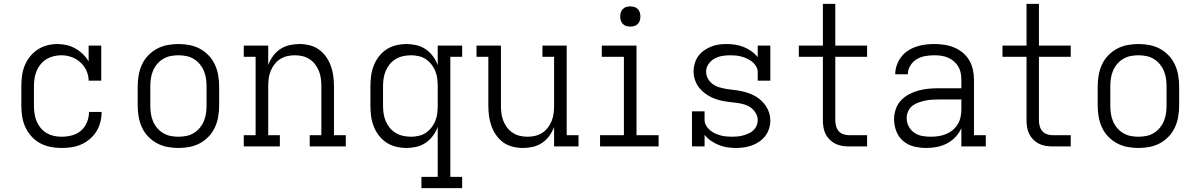

<svg xmlns="http://www.w3.org/2000/svg" viewBox="-20 -755 6190 990"><path d="M298 8Q269 8 240.5 2.5Q212 -3 187 -16.5Q162 -30 142.5 -51.5Q123 -73 111 -99Q99 -125 94.5 -153Q90 -181 90 -210V-310Q90 -337 93.5 -364Q97 -391 107 -416Q117 -441 134 -462.5Q151 -484 173.5 -499Q196 -514 222.5 -521Q249 -528 276 -528Q300 -528 323.5 -522.5Q347 -517 368.5 -505Q390 -493 407.5 -476Q425 -459 437 -438V-520H502V-339H437Q437 -366 425.5 -391Q414 -416 394 -434Q374 -452 348.5 -461Q323 -470 296 -470Q276 -470 256 -465Q236 -460 219 -449.5Q202 -439 189 -423Q176 -407 168.5 -388.5Q161 -370 158 -350Q155 -330 155 -310V-210Q155 -190 158 -169.5Q161 -149 168.5 -130.5Q176 -112 189 -96Q202 -80 219.5 -69.5Q237 -59 257 -54.5Q277 -50 298 -50Q324 -50 351 -57Q378 -64 398 -81.5Q418 -99 428.5 -125Q439 -151 439 -178H504Q504 -151 497.5 -125.5Q491 -100 477.5 -78Q464 -56 443.5 -38.5Q423 -21 399.5 -10.5Q376 0 350 4Q324 8 298 8Z M900 8Q871 8 842.5 2.5Q814 -3 789 -16.5Q764 -30 744 -51Q724 -72 712 -98Q700 -124 695 -152.5Q690 -181 690 -210V-310Q690 -339 695 -367.5Q700 -396 712 -422Q724 -448 744 -469Q764 -490 789 -503.5Q814 -517 842.5 -522.5Q871 -528 900 -528Q929 -528 957.5 -522.5Q986 -517 1011 -503.5Q1036 -490 1056 -469Q1076 -448 1088 -422Q1100 -396 1105 -367.5Q1110 -339 1110 -310V-210Q1110 -181 1105 -152.5Q1100 -124 1088 -98Q1076 -72 1056 -51Q1036 -30 1011 -16.5Q986 -3 957.5 2.5Q929 8 900 8ZM900 -50Q920 -50 940.5 -54Q961 -58 978.5 -68.5Q996 -79 1009.5 -95Q1023 -111 1031 -130Q1039 -149 1042 -169.5Q1045 -190 1045 -210V-310Q1045 -330 1042 -350.5Q1039 -371 1031 -390Q1023 -409 1009.5 -425Q996 -441 978.5 -451.5Q961 -462 940.5 -466Q920 -470 900 -470Q880 -470 859.5 -466Q839 -462 821.5 -451.5Q804 -441 790.5 -425Q777 -409 769 -390Q761 -371 758 -350.5Q755 -330 755 -310V-210Q755 -190 758 -169.5Q761 -149 769 -130Q777 -111 790.5 -95Q804 -79 821.5 -68.5Q839 -58 859.5 -54Q880 -50 900 -50Z M1237 0V-58H1298V-462H1237V-520H1363V-420Q1372 -444 1387.5 -465.5Q1403 -487 1424.5 -501.5Q1446 -516 1472 -522Q1498 -528 1523 -528Q1550 -528 1576.5 -521.5Q1603 -515 1624.5 -499.5Q1646 -484 1661.5 -462Q1677 -440 1686 -415Q1695 -390 1698.5 -363.5Q1702 -337 1702 -310V-58H1763V0H1577V-58H1637V-310Q1637 -330 1634.5 -350Q1632 -370 1624.5 -388.5Q1617 -407 1605 -423Q1593 -439 1576 -450Q1559 -461 1539.5 -465.5Q1520 -470 1500 -470Q1480 -470 1460.5 -465.5Q1441 -461 1424 -450Q1407 -439 1395 -423Q1383 -407 1375.5 -388.5Q1368 -370 1365.5 -350Q1363 -330 1363 -310V-58H1423V0Z M2153 215V157H2237V-100Q2228 -76 2212 -54.5Q2196 -33 2174.5 -18.5Q2153 -4 2127.5 2Q2102 8 2076 8Q2049 8 2022 1.5Q1995 -5 1972.5 -20Q1950 -35 1933.5 -56.5Q1917 -78 1907 -103.5Q1897 -129 1893.5 -156Q1890 -183 1890 -210V-310Q1890 -337 1893.5 -364Q1897 -391 1907 -416.5Q1917 -442 1933.5 -463.5Q1950 -485 1972.5 -500Q1995 -515 2022 -521.5Q2049 -528 2076 -528Q2102 -528 2127.5 -522Q2153 -516 2174.5 -501.5Q2196 -487 2212 -465.5Q2228 -444 2237 -420V-520H2363V-462H2302V157H2363V215ZM2099 -50Q2119 -50 2139 -54.5Q2159 -59 2175.5 -70Q2192 -81 2204.5 -97Q2217 -113 2224.5 -131.5Q2232 -150 2234.5 -170Q2237 -190 2237 -210V-310Q2237 -330 2234.5 -350Q2232 -370 2224.5 -388.5Q2217 -407 2204.5 -423Q2192 -439 2175.5 -450Q2159 -461 2139 -465.5Q2119 -470 2099 -470Q2079 -470 2058.5 -465.5Q2038 -461 2020.5 -450.5Q2003 -440 1990 -424.5Q1977 -409 1969 -390Q1961 -371 1958 -350.5Q1955 -330 1955 -310V-210Q1955 -190 1958 -169.5Q1961 -149 1969 -130Q1977 -111 1990 -95.5Q2003 -80 2020.5 -69.5Q2038 -59 2058.5 -54.5Q2079 -50 2099 -50Z M2677 8Q2650 8 2623.5 1.5Q2597 -5 2575.5 -20.5Q2554 -36 2538.5 -58Q2523 -80 2514 -105Q2505 -130 2501.5 -156.5Q2498 -183 2498 -210V-462H2437V-520H2563V-210Q2563 -190 2565.5 -170Q2568 -150 2575.5 -131.5Q2583 -113 2595 -97Q2607 -81 2624 -70Q2641 -59 2660.5 -54.5Q2680 -50 2700 -50Q2720 -50 2739.5 -54.5Q2759 -59 2776 -70Q2793 -81 2805 -97Q2817 -113 2824.5 -131.5Q2832 -150 2834.5 -170Q2837 -190 2837 -210V-462H2777V-520H2902V-58H2963V0H2837V-100Q2828 -76 2812.5 -54.5Q2797 -33 2775.5 -18.5Q2754 -4 2728 2Q2702 8 2677 8Z M3074 0V-58H3197V-462H3083V-520H3262V-58H3376V0ZM3230 -618Q3219 -618 3209 -621Q3199 -624 3191.5 -631.5Q3184 -639 3181 -649Q3178 -659 3178 -670Q3178 -681 3181 -691Q3184 -701 3191.5 -708.5Q3199 -716 3209 -719Q3219 -722 3230 -722Q3241 -722 3251 -719Q3261 -716 3268.5 -708.5Q3276 -701 3279 -691Q3282 -681 3282 -670Q3282 -659 3279 -649Q3276 -639 3268.5 -631.5Q3261 -624 3251 -621Q3241 -618 3230 -618Z M3775 8Q3752 8 3729.5 4.5Q3707 1 3686 -7.5Q3665 -16 3646 -29Q3627 -42 3613 -60V0H3548V-181H3613V-136Q3613 -121 3621 -107.5Q3629 -94 3640.5 -84Q3652 -74 3666 -67.5Q3680 -61 3694.5 -57Q3709 -53 3724.5 -51.5Q3740 -50 3755 -50Q3769 -50 3784 -51.5Q3799 -53 3813 -57Q3827 -61 3840.5 -67Q3854 -73 3864.5 -83Q3875 -93 3881 -106.5Q3887 -120 3887 -135Q3887 -154 3877 -171.5Q3867 -189 3851.5 -200Q3836 -211 3817.5 -216.5Q3799 -222 3780 -224.5Q3761 -227 3742 -229Q3723 -231 3704 -235Q3685 -239 3667 -245.5Q3649 -252 3632.5 -262Q3616 -272 3601.5 -285Q3587 -298 3577 -314Q3567 -330 3561.5 -349Q3556 -368 3556 -387Q3556 -407 3562 -427.5Q3568 -448 3580 -465Q3592 -482 3609 -494Q3626 -506 3645 -514Q3664 -522 3684.5 -525Q3705 -528 3726 -528Q3749 -528 3771.5 -524.5Q3794 -521 3815 -512.5Q3836 -504 3854.5 -491Q3873 -478 3887 -460V-520H3952V-339H3887V-384Q3887 -399 3879 -412.5Q3871 -426 3859.5 -435.5Q3848 -445 3834.5 -451.5Q3821 -458 3806 -462.5Q3791 -467 3776 -468.5Q3761 -470 3746 -470Q3725 -470 3704 -466.5Q3683 -463 3664.5 -453Q3646 -443 3633.5 -425Q3621 -407 3621 -386Q3621 -366 3630.5 -349Q3640 -332 3655.5 -321Q3671 -310 3690 -304.5Q3709 -299 3728 -296Q3747 -293 3766 -291Q3785 -289 3803.5 -285Q3822 -281 3840.5 -274.5Q3859 -268 3875.5 -258.5Q3892 -249 3906 -235.5Q3920 -222 3930.5 -206Q3941 -190 3946.5 -171.5Q3952 -153 3952 -134Q3952 -113 3945.5 -92Q3939 -71 3926 -54Q3913 -37 3895.5 -25Q3878 -13 3858 -5.5Q3838 2 3817 5Q3796 8 3775 8Z M4357 0Q4339 0 4321 -3Q4303 -6 4287 -14Q4271 -22 4258 -35Q4245 -48 4237 -64Q4229 -80 4226 -98Q4223 -116 4223 -134V-462H4099V-520H4223V-735H4287V-520H4451V-462H4287V-134Q4287 -119 4291 -104.5Q4295 -90 4304.5 -79Q4314 -68 4328 -63Q4342 -58 4357 -58H4451V0Z M4756 8Q4725 8 4693.5 0.5Q4662 -7 4638 -27Q4614 -47 4602 -77.5Q4590 -108 4590 -140Q4590 -166 4598.5 -191.5Q4607 -217 4625 -236.5Q4643 -256 4666.5 -268.5Q4690 -281 4715.5 -288Q4741 -295 4767.5 -297.5Q4794 -300 4820 -300H4937V-344Q4937 -362 4933.5 -379.5Q4930 -397 4921 -412Q4912 -427 4898 -439Q4884 -451 4867.5 -458Q4851 -465 4833.5 -467.5Q4816 -470 4798 -470Q4775 -470 4751.5 -466Q4728 -462 4707.5 -450Q4687 -438 4674 -417Q4661 -396 4661 -372H4596Q4596 -396 4604 -419Q4612 -442 4626.5 -461Q4641 -480 4661.5 -493.5Q4682 -507 4704.5 -514.5Q4727 -522 4750.5 -525Q4774 -528 4798 -528Q4824 -528 4850 -524Q4876 -520 4900 -510Q4924 -500 4944.5 -483Q4965 -466 4978 -443.5Q4991 -421 4996.5 -395.5Q5002 -370 5002 -344V-58H5063V0H4937V-94Q4926 -69 4906.5 -48.5Q4887 -28 4863 -15.5Q4839 -3 4811.5 2.5Q4784 8 4756 8ZM4779 -50Q4799 -50 4819 -53Q4839 -56 4857.5 -63.5Q4876 -71 4891.5 -83.5Q4907 -96 4917.5 -113Q4928 -130 4932.5 -149.5Q4937 -169 4937 -189V-242H4820Q4802 -242 4784.5 -241Q4767 -240 4749.5 -236Q4732 -232 4715 -226Q4698 -220 4684 -209Q4670 -198 4662.5 -181Q4655 -164 4655 -147Q4655 -124 4665.5 -103.5Q4676 -83 4694.5 -70.5Q4713 -58 4735 -54Q4757 -50 4779 -50Z M5407 0Q5389 0 5371 -3Q5353 -6 5337 -14Q5321 -22 5308 -35Q5295 -48 5287 -64Q5279 -80 5276 -98Q5273 -116 5273 -134V-462H5149V-520H5273V-735H5337V-520H5501V-462H5337V-134Q5337 -119 5341 -104.5Q5345 -90 5354.5 -79Q5364 -68 5378 -63Q5392 -58 5407 -58H5501V0Z M5850 8Q5821 8 5792.5 2.5Q5764 -3 5739 -16.5Q5714 -30 5694 -51Q5674 -72 5662 -98Q5650 -124 5645 -152.5Q5640 -181 5640 -210V-310Q5640 -339 5645 -367.5Q5650 -396 5662 -422Q5674 -448 5694 -469Q5714 -490 5739 -503.5Q5764 -517 5792.5 -522.5Q5821 -528 5850 -528Q5879 -528 5907.5 -522.5Q5936 -517 5961 -503.5Q5986 -490 6006 -469Q6026 -448 6038 -422Q6050 -396 6055 -367.5Q6060 -339 6060 -310V-210Q6060 -181 6055 -152.5Q6050 -124 6038 -98Q6026 -72 6006 -51Q5986 -30 5961 -16.5Q5936 -3 5907.5 2.5Q5879 8 5850 8ZM5850 -50Q5870 -50 5890.5 -54Q5911 -58 5928.5 -68.5Q5946 -79 5959.5 -95Q5973 -111 5981 -130Q5989 -149 5992 -169.5Q5995 -190 5995 -210V-310Q5995 -330 5992 -350.5Q5989 -371 5981 -390Q5973 -409 5959.5 -425Q5946 -441 5928.5 -451.5Q5911 -462 5890.5 -466Q5870 -470 5850 -470Q5830 -470 5809.5 -466Q5789 -462 5771.5 -451.5Q5754 -441 5740.5 -425Q5727 -409 5719 -390Q5711 -371 5708 -350.5Q5705 -330 5705 -310V-210Q5705 -190 5708 -169.5Q5711 -149 5719 -130Q5727 -111 5740.5 -95Q5754 -79 5771.5 -68.5Q5789 -58 5809.5 -54Q5830 -50 5850 -50Z"/></svg>

Font: Iosevka Etoile Light
Style: Regular
Weight: 300
Designer: Belleve Invis
Foundry: Belleve Invis
Version: Version 25.0.1; ttfautohint (v1.8.4)